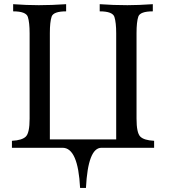

<svg xmlns="http://www.w3.org/2000/svg" viewBox="-20 -714 815 927"><path d="M395 193.4H366.7Q356.9 -0.5 282.2 -0.5H37.6V-34.2Q86.9 -36.6 105 -54.9Q123 -73.2 123 -141.1V-553.2Q123 -605 114.5 -632.1Q106 -659.2 43.5 -659.2V-693.8Q107.9 -689 167.5 -689Q229 -689 299.3 -693.8V-659.2Q237.8 -659.2 229.2 -633.5Q220.7 -607.9 220.7 -554.2V-41H541V-553.2Q541 -605 532.5 -632.1Q523.9 -659.2 461.4 -659.2V-693.8Q525.9 -689 595.2 -689Q647.5 -689 717.8 -693.8V-659.2Q656.2 -659.2 647.7 -633.5Q639.2 -607.9 639.2 -554.2V-141.1Q639.2 -73.2 657 -54.9Q674.8 -36.6 724.1 -34.2V-0.5H469.7Q404.8 -0.5 395 193.4Z"/></svg>

Font: Almanac
Style: Regular
Weight: 400
Designer: Eden's Almanac
Version: Version 3.501;March 28, 2021;FontCreator 13.0.0.2683 64-bit